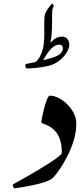

<svg xmlns="http://www.w3.org/2000/svg" viewBox="-20 -1031 440 1054"><path d="M224.1 -936Q225.1 -952.6 233.4 -967.8Q241.7 -982.9 251 -994.1Q260.3 -1005.4 264.2 -1009.8Q267.6 -1013.2 271.5 -1006.8Q275.4 -1000.5 274.9 -998Q273.9 -993.2 269.8 -984.4Q265.6 -975.6 266.1 -952.6Q266.1 -917.5 265.4 -878.2Q264.6 -838.9 258.1 -800.5Q251.5 -762.2 233.6 -728.8Q215.8 -695.3 181.6 -670.9Q178.2 -668.5 167 -670.9Q155.8 -673.3 157.7 -675.3Q189.5 -697.8 203.6 -729Q217.8 -760.3 220.9 -795.9Q224.1 -831.5 223.1 -867.7Q222.2 -903.8 224.1 -936ZM248 -669.9Q208 -660.6 175.8 -658Q143.6 -655.3 127 -655.3Q122.1 -655.3 119.6 -667Q117.2 -678.7 125 -680.2Q221.7 -699.2 273.4 -716.3Q325.2 -733.4 325.2 -766.1Q325.2 -774.4 320.6 -780Q315.9 -785.6 301.8 -785.6Q282.2 -785.6 259.3 -762.2Q236.3 -738.8 208 -684.1Q205.6 -679.7 195.8 -676Q186 -672.4 179.2 -672.9Q172.4 -673.3 178.2 -680.7Q203.1 -711.4 223.1 -746.1Q243.2 -780.8 266.1 -805.4Q289.1 -830.1 320.8 -830.1Q339.4 -830.1 349.9 -817.1Q360.4 -804.2 360.4 -786.1Q360.4 -764.6 344.5 -740.2Q328.6 -715.8 303.2 -696.5Q277.8 -677.2 248 -669.9ZM253.9 -505.9Q275.9 -505.9 301 -493.4Q326.2 -481 348.4 -459.2Q370.6 -437.5 384.8 -410.2Q398.9 -382.8 398.9 -352.5Q398.9 -307.1 385 -261.2Q371.1 -215.3 350.1 -174.3Q329.1 -133.3 308.1 -102.5Q287.1 -71.8 272.9 -57.1Q259.8 -43.5 228.5 -32.7Q197.3 -22 161.6 -14.6Q126 -7.3 98.1 -2.9Q70.3 1.5 64 2.4Q56.2 4.4 51.8 -6.6Q47.4 -17.6 54.7 -21Q58.1 -22.9 78.6 -34.2Q99.1 -45.4 129.2 -62.5Q159.2 -79.6 192.1 -99.4Q225.1 -119.1 253.9 -137.7Q282.7 -156.2 301 -170.9Q319.3 -185.5 319.3 -191.9Q319.3 -238.8 308.1 -268.3Q296.9 -297.9 280 -314.7Q263.2 -331.5 246.3 -339.8Q229.5 -348.1 218.3 -351.8Q207 -355.5 207 -359.4Q207 -367.2 211.7 -390.4Q216.3 -413.6 223.4 -440.4Q230.5 -467.3 238.5 -486.6Q246.6 -505.9 253.9 -505.9Z"/></svg>

Font: Awami Nastaliq
Style: Regular
Weight: 400
Designer: Peter Martin, SIL International
Foundry: SIL International
Version: Version 3.100